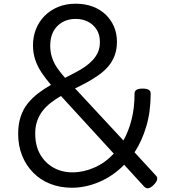

<svg xmlns="http://www.w3.org/2000/svg" viewBox="-20 -994 956 1036"><path d="M368 19Q304 19 251 -2Q198 -23 159.5 -62Q121 -101 99.5 -154Q78 -207 78 -272Q78 -325 92 -366Q106 -407 131 -437.5Q156 -468 188 -492Q220 -516 255 -536Q226 -570 204 -603Q182 -636 170 -672Q158 -708 158 -750Q158 -796 174 -836.5Q190 -877 220.5 -908Q251 -939 293.5 -956.5Q336 -974 388 -974Q438 -974 479 -959Q520 -944 549.5 -916Q579 -888 595 -850.5Q611 -813 611 -769Q611 -727 598.5 -694Q586 -661 564 -635.5Q542 -610 513 -589.5Q484 -569 451.5 -551Q419 -533 385 -517L646 -236Q674 -286 690 -349Q706 -412 706 -489Q706 -503 717 -509.5Q728 -516 750 -516Q771 -516 782 -509.5Q793 -503 793 -489Q793 -392 769.5 -312.5Q746 -233 706 -172L822 -46Q831 -37 827.5 -24Q824 -11 809 4Q794 19 781.5 21.5Q769 24 758 13L650 -105Q590 -44 516 -12.5Q442 19 368 19ZM371 -64Q430 -64 488.5 -89.5Q547 -115 594 -165L309 -476Q281 -460 255.5 -440.5Q230 -421 211 -397Q192 -373 181 -342.5Q170 -312 170 -274Q170 -208 196.5 -161.5Q223 -115 268.5 -89.5Q314 -64 371 -64ZM331 -574Q360 -589 388 -603.5Q416 -618 439.5 -634.5Q463 -651 481 -670.5Q499 -690 509 -713.5Q519 -737 519 -767Q519 -807 501.5 -834.5Q484 -862 454.5 -877Q425 -892 388 -892Q347 -892 316 -874Q285 -856 268 -824.5Q251 -793 251 -748Q251 -715 260 -686Q269 -657 287 -630Q305 -603 331 -574Z"/></svg>

Font: Playwrite IT Trad
Style: Regular
Weight: 400
Designer: Veronika Burian, José Scaglione
Foundry: TypeTogether
Version: Version 1.002